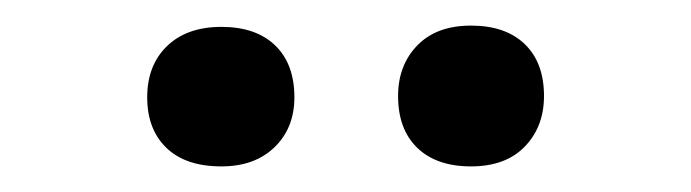

<svg xmlns="http://www.w3.org/2000/svg" viewBox="-20 -763 540 150"><path d="M291 -688Q291 -712 306 -727.5Q321 -743 348 -743Q375 -743 390 -728.5Q405 -714 405 -688Q405 -664 390 -648.5Q375 -633 348 -633Q321 -633 306 -647.5Q291 -662 291 -688ZM95 -687Q95 -712 110.5 -727Q126 -742 153 -742Q180 -742 195 -727.5Q210 -713 210 -687Q210 -663 194.5 -648Q179 -633 153 -633Q125 -633 110 -647.5Q95 -662 95 -687Z"/></svg>

Font: Our Lexend Light
Style: Regular
Weight: 300
Designer: Bonnie Shaver-Troup, Thomas Jockin
Foundry: Lexend
Version: Version 1.007